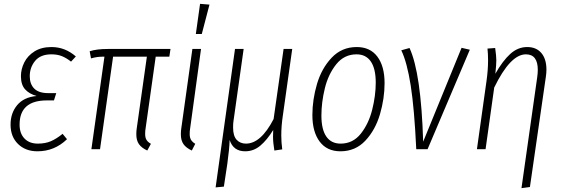

<svg xmlns="http://www.w3.org/2000/svg" viewBox="-20 -777 2930 1000"><path d="M35 -128Q35 -188 69.5 -229.5Q104 -271 171 -277Q132 -288 110.5 -312Q89 -336 89 -380Q89 -417 106.5 -452Q124 -487 160 -509.5Q196 -532 248 -532Q319 -532 375 -483L350 -456Q326 -475 302.5 -484.5Q279 -494 248 -494Q191 -494 163 -460Q135 -426 135 -380Q135 -339 158.5 -315.5Q182 -292 231 -292H273L261 -254H224Q82 -254 82 -128Q82 -82 107.5 -55.5Q133 -29 177 -29Q216 -29 245 -41.5Q274 -54 306 -80L329 -52Q264 11 175 11Q113 11 74 -27Q35 -65 35 -128Z M738 -106Q736 -96 736 -79Q736 -60 743 -48.5Q750 -37 766 -28L747 7Q717 -7 703.5 -26.5Q690 -46 690 -77Q690 -96 692 -107L745 -482H569L501 0H456L524 -482Q501 -482 487 -480Q473 -478 454 -473L447 -510Q483 -522 542 -522H868L862 -482H791Z M970 -106Q968 -96 968 -79Q968 -60 975 -48.5Q982 -37 997 -28L979 7Q949 -7 935.5 -26.5Q922 -46 922 -77Q922 -96 924 -107L982 -522H1027ZM1022 -757 1071 -753 1031 -600H1000Z M1445 -72Q1445 -36 1450 1L1409 7Q1402 -34 1402 -66Q1402 -87 1403 -100Q1371 -48 1336 -18.5Q1301 11 1257 11Q1195 11 1176 -48Q1175 -4 1164 76L1146 195L1103 199L1204 -522H1249L1196 -146Q1194 -134 1194 -113Q1194 -69 1212.5 -49Q1231 -29 1261 -29Q1339 -29 1405 -157L1457 -522H1502L1453 -174Q1445 -121 1445 -72Z M1607 -178Q1607 -258 1631 -339.5Q1655 -421 1707.5 -476.5Q1760 -532 1838 -532Q1908 -532 1945.5 -482Q1983 -432 1983 -344Q1983 -264 1959 -182Q1935 -100 1883 -44.5Q1831 11 1753 11Q1683 11 1645 -39.5Q1607 -90 1607 -178ZM1937 -347Q1937 -419 1911.5 -456.5Q1886 -494 1837 -494Q1773 -494 1731.5 -442.5Q1690 -391 1672 -317.5Q1654 -244 1654 -175Q1654 -103 1679.5 -66Q1705 -29 1754 -29Q1818 -29 1859 -80.5Q1900 -132 1918.5 -205.5Q1937 -279 1937 -347Z M2184 -39 2384 -528 2427 -518 2207 0H2148Q2138 -212 2119 -332.5Q2100 -453 2070 -515L2113 -527Q2173 -397 2184 -39Z M2778 -375Q2781 -396 2781 -413Q2781 -494 2719 -494Q2638 -494 2554 -321L2509 0H2464L2514 -356Q2522 -413 2522 -462Q2522 -497 2519 -524L2559 -527Q2565 -485 2565 -463Q2565 -441 2560 -393Q2598 -460 2637.5 -496Q2677 -532 2726 -532Q2773 -532 2799.5 -501Q2826 -470 2826 -414Q2826 -397 2823 -377L2740 197L2696 203Z"/></svg>

Font: Fira Sans Extra Condensed ExtraLight
Style: Italic
Weight: 275
Width: 3
Italic angle: -8°
Designer: Carrois Corporate & Edenspiekermann AG
Foundry: Carrois Corporate GbR & Edenspiekermann AG
Version: Version 4.203